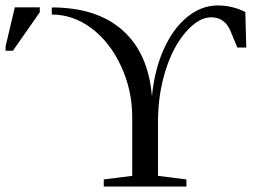

<svg xmlns="http://www.w3.org/2000/svg" viewBox="-20 -682 930 702"><path d="M775.9 -662.1Q829.1 -662.1 877 -638.2L880.4 -508.3H847.7L823.2 -567.4Q802.2 -618.7 752.4 -618.7Q706.1 -618.7 659.2 -564.7Q612.3 -510.7 585 -423.6Q557.6 -336.4 557.6 -234.4V-39.1L661.6 -25.9V0H359.4V-25.9L463.4 -39.1V-254.9Q463.4 -352.1 422.6 -440.2Q381.8 -528.3 314.5 -578.6Q247.1 -628.9 169.4 -628.9V-654.8Q334.5 -654.8 428.5 -571Q522.5 -487.3 535.6 -329.6Q544.4 -425.3 578.6 -501.7Q612.8 -578.1 664.8 -620.1Q716.8 -662.1 775.9 -662.1ZM0.5 -496.6V-512.7L34.2 -655.3H125.5V-637.2L27.3 -496.6Z"/></svg>

Font: Times New Roman
Style: Regular
Weight: 400
Designer: Steve Matteson
Foundry: Ascender Corporation
Version: Version 2.00.3